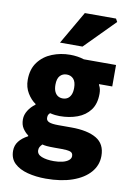

<svg xmlns="http://www.w3.org/2000/svg" viewBox="-103 -823 752 1092"><g transform="rotate(10 273.0 -277.0)"><path d="M240 206Q183 206 135 193.5Q87 181 58.5 154Q30 127 30 82Q30 51 48 27.5Q66 4 100 -14V-18Q81 -32 67.5 -52.5Q54 -73 54 -104Q54 -130 69.5 -155Q85 -180 110 -198V-202Q83 -220 62.5 -253.5Q42 -287 42 -330Q42 -392 72.5 -432.5Q103 -473 152 -492.5Q201 -512 256 -512Q277 -512 297.5 -509Q318 -506 336 -500H522V-376H446V-372Q453 -360 455.5 -348Q458 -336 458 -322Q458 -264 431 -228Q404 -192 358 -175Q312 -158 256 -158Q244 -158 230.5 -159.5Q217 -161 200 -165Q193 -158 190.5 -152.5Q188 -147 188 -136Q188 -120 204.5 -113Q221 -106 258 -106H333Q427 -106 478.5 -75.5Q530 -45 530 24Q530 78 494.5 119Q459 160 394 183Q329 206 240 206ZM256 -260Q272 -260 284 -267.5Q296 -275 303 -290.5Q310 -306 310 -330Q310 -365 295 -381.5Q280 -398 256 -398Q232 -398 217 -381.5Q202 -365 202 -330Q202 -306 209 -290.5Q216 -275 228 -267.5Q240 -260 256 -260ZM268 100Q296 100 318 94.5Q340 89 353 78.5Q366 68 366 54Q366 34 348.5 29Q331 24 299 24H260Q230 24 214.5 22.5Q199 21 188 18Q179 27 174.5 35Q170 43 170 54Q170 78 197.5 89Q225 100 268 100ZM186 -570 296 -760H476L486 -742L316 -570Z"/></g></svg>

Font: Mada Black
Style: Regular
Weight: 900
Designer: Khaled Hosny
Version: Version 1.5